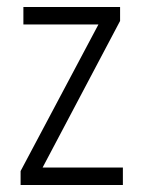

<svg xmlns="http://www.w3.org/2000/svg" viewBox="-20 -530 411 550"><path d="M39 -40 262 -460H47V-510H324V-470L102 -50H332V0H39Z"/></svg>

Font: Radio Canada Condensed Light
Style: Regular
Weight: 300
Width: 3
Designer: Charles Daoud, Etienne Aubert Bonn, Alexandre Saumier Demers, Jacques Le Bailly
Foundry: Radio-Canada
Version: Version 2.104; ttfautohint (v1.8.4.7-5d5b);gftools[0.9.28.de